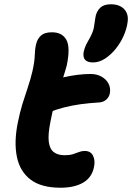

<svg xmlns="http://www.w3.org/2000/svg" viewBox="-20 -865 618 898"><path d="M263 13Q173 13 123 -25Q73 -63 59 -131.5Q45 -200 63 -290Q73 -340 85 -379Q97 -418 109.5 -454.5Q122 -491 132 -533Q142 -578 142.5 -605.5Q143 -633 149 -659Q155 -684 172 -699Q189 -714 223 -714Q271 -714 290.5 -678.5Q310 -643 292 -558Q284 -529 274.5 -500Q265 -471 254.5 -440.5Q244 -410 234 -374.5Q224 -339 216 -296Q204 -237 208 -203Q212 -169 231 -154Q250 -139 282 -139Q306 -139 321.5 -144Q337 -149 349.5 -154Q362 -159 376 -159Q404 -159 415 -137Q426 -115 420 -86Q411 -36 370 -11.5Q329 13 263 13ZM207 -339Q162 -322 143 -340.5Q124 -359 131 -394Q137 -423 152.5 -446.5Q168 -470 216 -486Q245 -496 277.5 -503.5Q310 -511 342.5 -515Q375 -519 403 -519Q433 -519 455 -506.5Q477 -494 487.5 -474Q498 -454 494 -430Q491 -412 478 -400Q465 -388 446 -386Q396 -383 356.5 -377.5Q317 -372 281.5 -363Q246 -354 207 -339ZM415 -573Q364 -573 371 -620Q373 -630 377 -642Q381 -654 392 -673Q415 -712 419 -736Q423 -760 426 -782Q430 -810 447.5 -827.5Q465 -845 498 -845Q539 -845 560.5 -822.5Q582 -800 577 -763Q573 -731 558.5 -698Q544 -665 521.5 -637Q499 -609 471.5 -591Q444 -573 415 -573Z"/></svg>

Font: Shantell Sans
Style: Bold Italic
Weight: 700
Italic angle: -11°
Designer: Stephen Nixon, Anya Danilova, Shantell Martin
Foundry: Arrow Type
Version: Version 1.011;[c5ecc13dd]